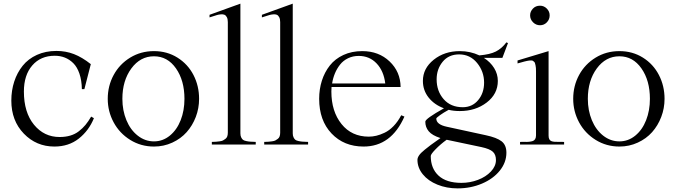

<svg xmlns="http://www.w3.org/2000/svg" viewBox="-20 -791 3700 1051"><path d="M477.1 -439.9 441.9 -303.2H428.2Q427.2 -351.6 414.8 -387.9Q402.3 -424.3 381.3 -445.1Q360.4 -465.8 335 -475.8Q309.6 -485.8 279.8 -485.8Q202.6 -485.8 156.7 -432.9Q110.8 -379.9 110.8 -290Q110.8 -175.8 166 -108.4Q221.2 -41 306.2 -41Q338.4 -41 364.7 -48.8Q391.1 -56.6 411.6 -72.5Q432.1 -88.4 447.8 -107.2Q463.4 -126 479 -152.8L494.1 -144Q466.3 -75.7 411.1 -32.2Q356 11.2 277.8 11.2Q178.7 11.2 110.4 -59.6Q42 -130.4 42 -240.2Q42 -295.9 57.9 -344.5Q73.7 -393.1 104 -430.9Q134.3 -468.8 181.9 -490.5Q229.5 -512.2 289.1 -512.2Q339.8 -512.2 384.8 -494.9Q429.7 -477.5 477.1 -439.9Z M822.8 11.2Q751.5 11.2 692.9 -25.1Q634.3 -61.5 602.1 -121.3Q569.8 -181.2 569.8 -250Q569.8 -320.8 602.1 -380.4Q634.3 -439.9 692.6 -475.6Q751 -511.2 822.8 -511.2Q894.5 -511.2 951.4 -475.6Q1008.3 -439.9 1039.1 -380.4Q1069.8 -320.8 1069.8 -250Q1069.8 -198.2 1051.8 -150.9Q1033.7 -103.5 1001.7 -67.6Q969.7 -31.7 923.1 -10.3Q876.5 11.2 822.8 11.2ZM649.9 -250Q649.9 -186.5 671.9 -133.3Q693.8 -80.1 733.9 -48.6Q773.9 -17.1 822.8 -17.1Q871.1 -17.1 909.7 -48.6Q948.2 -80.1 969 -133.1Q989.7 -186 989.7 -250Q989.7 -350.1 943.4 -416.5Q897 -482.9 822.8 -482.9Q748 -482.9 699 -416.3Q649.9 -349.6 649.9 -250Z M1295.9 -61Q1295.9 -48.3 1300 -39.6Q1304.2 -30.8 1309.6 -26.1Q1314.9 -21.5 1327.9 -18.8Q1340.8 -16.1 1350.1 -15.6Q1359.4 -15.1 1379.9 -14.2V0H1139.6V-14.2Q1155.3 -14.6 1162.1 -15.1Q1168.9 -15.6 1181.9 -17.3Q1194.8 -19 1200.7 -22.2Q1206.5 -25.4 1213.9 -30.8Q1221.2 -36.1 1224.1 -44.7Q1227.1 -53.2 1227.1 -64.9V-669.9Q1227.1 -687 1221.7 -697Q1216.3 -707 1208.7 -710.2Q1201.2 -713.4 1189 -712.4Q1176.8 -711.4 1168 -708.7Q1159.2 -706.1 1145.8 -701.7Q1132.3 -697.3 1127 -695.8V-710L1295.9 -771Z M1582.5 -61Q1582.5 -48.3 1586.7 -39.6Q1590.8 -30.8 1596.2 -26.1Q1601.6 -21.5 1614.5 -18.8Q1627.4 -16.1 1636.7 -15.6Q1646 -15.1 1666.5 -14.2V0H1426.3V-14.2Q1441.9 -14.6 1448.7 -15.1Q1455.6 -15.6 1468.5 -17.3Q1481.4 -19 1487.3 -22.2Q1493.2 -25.4 1500.5 -30.8Q1507.8 -36.1 1510.7 -44.7Q1513.7 -53.2 1513.7 -64.9V-669.9Q1513.7 -687 1508.3 -697Q1502.9 -707 1495.4 -710.2Q1487.8 -713.4 1475.6 -712.4Q1463.4 -711.4 1454.6 -708.7Q1445.8 -706.1 1432.4 -701.7Q1418.9 -697.3 1413.6 -695.8V-710L1582.5 -771Z M1727.1 -250Q1727.1 -302.7 1741.9 -349.4Q1756.8 -396 1785.4 -432.4Q1814 -468.8 1859.6 -490Q1905.3 -511.2 1962.9 -511.2Q2053.2 -511.2 2112.5 -454.8Q2171.9 -398.4 2172.9 -314.9H1794.9Q1793.9 -307.1 1793.9 -290Q1793.9 -181.2 1849.4 -112.1Q1904.8 -43 1999 -43Q2019 -43 2039.8 -47.9Q2060.5 -52.7 2085.4 -64.5Q2110.4 -76.2 2134.3 -100.8Q2158.2 -125.5 2176.3 -160.2L2193.8 -152.8Q2121.1 11.2 1970.2 11.2Q1862.8 11.2 1794.9 -60.3Q1727.1 -131.8 1727.1 -250ZM1797.9 -334H2088.9Q2080.6 -402.8 2041.5 -443.8Q2002.4 -484.9 1943.8 -484.9Q1911.6 -484.9 1885.3 -472.2Q1858.9 -459.5 1841.6 -437.5Q1824.2 -415.5 1813.5 -389.6Q1802.7 -363.8 1797.9 -334Z M2497.1 -183.1Q2462.9 -183.1 2436 -189.9Q2408.2 -174.8 2388.2 -160.4Q2368.2 -146 2368.2 -142.1Q2368.2 -109.4 2425.8 -97.2L2639.2 -50.8Q2699.2 -38.1 2725.6 -17.6Q2752 2.9 2752 44.9Q2752 98.1 2715.8 143.1Q2679.7 188 2618.2 214.1Q2556.6 240.2 2484.9 240.2Q2424.8 240.2 2374.3 219.7Q2323.7 199.2 2294.4 163.1Q2265.1 127 2265.1 84Q2265.1 72.8 2273.9 59.6Q2282.7 46.4 2305.2 28.3Q2327.6 10.3 2338.6 2.2Q2349.6 -5.9 2379.4 -26.9Q2387.2 -32.7 2391.1 -35.2Q2345.7 -49.8 2326.9 -72.3Q2308.1 -94.7 2308.1 -125Q2308.1 -141.1 2410.2 -198.2Q2357.9 -217.3 2326.4 -256.8Q2294.9 -296.4 2294.9 -348.1Q2294.9 -416.5 2354 -463.9Q2413.1 -511.2 2497.1 -511.2Q2554.2 -511.2 2604 -487.8Q2662.1 -492.7 2694.3 -509Q2726.6 -525.4 2752 -559.1L2760.7 -555.2L2730 -474.1H2628.9Q2664.6 -451.2 2684.8 -418.5Q2705.1 -385.7 2705.1 -348.1Q2705.1 -276.4 2644 -229.7Q2583 -183.1 2497.1 -183.1ZM2337.9 63Q2337.9 130.9 2380.6 170.4Q2423.3 210 2505.9 210Q2552.7 210 2596.2 193.6Q2639.6 177.2 2667.2 147.9Q2694.8 118.7 2694.8 85Q2694.8 55.2 2677.7 39.6Q2660.6 23.9 2615.7 14.2L2430.2 -24.9Q2429.2 -24.9 2427.5 -25.4Q2425.8 -25.9 2424.8 -25.9Q2390.6 -1 2364.3 26.1Q2337.9 53.2 2337.9 63ZM2370.1 -356.9Q2370.1 -292 2408.7 -248Q2447.3 -204.1 2513.2 -204.1Q2564.9 -204.1 2597.4 -242.9Q2629.9 -281.7 2629.9 -338.9Q2629.9 -399.4 2591.6 -446.3Q2553.2 -493.2 2493.2 -493.2Q2436 -493.2 2403.1 -452.9Q2370.1 -412.6 2370.1 -356.9Z M2813 -443.8V-460L2982.9 -511.2V-48.8Q2982.9 -36.1 2986.8 -28.8Q2990.7 -21.5 2998 -18.6Q3005.4 -15.6 3015.6 -14.9Q3025.9 -14.2 3039.1 -14.4Q3052.2 -14.6 3067.9 -14.2V0H2826.7V-14.2Q2839.8 -15.1 2852.3 -14.4Q2864.7 -13.7 2876 -14.9Q2887.2 -16.1 2895.8 -18.8Q2904.3 -21.5 2909.2 -29.3Q2914.1 -37.1 2914.1 -49.8V-398.9Q2914.1 -410.2 2913.6 -418.7Q2913.1 -427.2 2911.4 -433.8Q2909.7 -440.4 2908.4 -445.3Q2907.2 -450.2 2903.3 -453.1Q2899.4 -456.1 2897 -458Q2894.5 -460 2888.2 -460Q2881.8 -460 2877.9 -459.7Q2874 -459.5 2864.7 -457.5Q2855.5 -455.6 2850.1 -454.1Q2844.7 -452.6 2832.5 -449.2Q2819.8 -445.8 2813 -443.8ZM2881.8 -707Q2881.8 -685.1 2897.9 -668.9Q2914.1 -652.8 2936 -652.8Q2958 -652.8 2973.4 -668.7Q2988.8 -684.6 2988.8 -707Q2988.8 -728.5 2973.1 -744.1Q2957.5 -759.8 2936 -759.8Q2912.1 -759.8 2897 -743.7Q2881.8 -727.5 2881.8 -707Z M3370.6 11.2Q3299.3 11.2 3240.7 -25.1Q3182.1 -61.5 3149.9 -121.3Q3117.7 -181.2 3117.7 -250Q3117.7 -320.8 3149.9 -380.4Q3182.1 -439.9 3240.5 -475.6Q3298.8 -511.2 3370.6 -511.2Q3442.4 -511.2 3499.3 -475.6Q3556.2 -439.9 3586.9 -380.4Q3617.7 -320.8 3617.7 -250Q3617.7 -198.2 3599.6 -150.9Q3581.5 -103.5 3549.6 -67.6Q3517.6 -31.7 3470.9 -10.3Q3424.3 11.2 3370.6 11.2ZM3197.8 -250Q3197.8 -186.5 3219.7 -133.3Q3241.7 -80.1 3281.7 -48.6Q3321.8 -17.1 3370.6 -17.1Q3418.9 -17.1 3457.5 -48.6Q3496.1 -80.1 3516.8 -133.1Q3537.6 -186 3537.6 -250Q3537.6 -350.1 3491.2 -416.5Q3444.8 -482.9 3370.6 -482.9Q3295.9 -482.9 3246.8 -416.3Q3197.8 -349.6 3197.8 -250Z"/></svg>

Font: Ortica Linear Light
Style: Regular
Weight: 300
Designer: Benedetta Bovani
Foundry: Collletttivo
Version: Version 2.000;Glyphs 3.1.2 (3151)